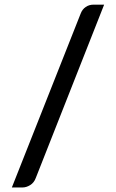

<svg xmlns="http://www.w3.org/2000/svg" viewBox="-20 -760 500 826"><path d="M134 5.5Q126.5 26 110 36.2Q93.5 46.5 76.5 46.5H31L327 -701.5Q334 -720 348.8 -730Q363.5 -740 382.5 -740H428Z"/></svg>

Font: Lato 2
Style: Regular
Weight: 600
Designer: Lukasz Dziedzic with Adam Twardoch and Botio Nikoltchev
Foundry: tyPoland Lukasz Dziedzic
Version: Version 2.015; 2015-08-06; http://www.latofonts.com/